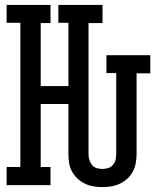

<svg xmlns="http://www.w3.org/2000/svg" viewBox="-20 -755 640 783"><path d="M398 8Q379 8 361 5Q343 2 326.5 -6Q310 -14 296.5 -26.5Q283 -39 274 -55Q265 -71 262 -89.5Q259 -108 259 -126V-331H146V-74H186V0H7V-74H63V-662H7V-735H186V-661H146V-404H259V-662H218V-735H398V-661H341V-126Q341 -114 344.5 -102.5Q348 -91 355.5 -82Q363 -73 374.5 -69.5Q386 -66 398 -66Q409 -66 420.5 -69.5Q432 -73 440 -82Q448 -91 451 -102.5Q454 -114 454 -126V-457H414V-530H593V-456H537V-126Q537 -108 533.5 -89.5Q530 -71 521.5 -55Q513 -39 499.5 -26.5Q486 -14 469 -6Q452 2 434 5Q416 8 398 8Z"/></svg>

Font: Iosevka Curly Slab Extended
Style: Regular
Weight: 400
Width: 7
Monospace: yes
Designer: Belleve Invis
Foundry: Belleve Invis
Version: Version 11.1.0; ttfautohint (v1.8.3)